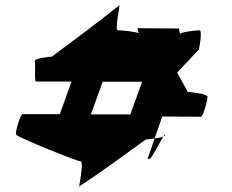

<svg xmlns="http://www.w3.org/2000/svg" viewBox="-20 -728 887 735"><path d="M41 -213C45 -203 276 -110 289 -110C302 -110 281 -6 283 -14C371 -72 454 -133 538 -194C542 -194 556 -196 572 -198L601 -282L749 -281C757 -281 777 -349 774 -359C771 -369 707 -376 699 -376L658 -450L741 -538C744 -546 755 -612 744 -612C733 -612 673 -606 669 -598L665 -619L506 -620L511 -600C505 -607 443 -612 431 -612C418 -612 441 -715 437 -708C353 -641 266 -576 178 -511C168 -511 109 -504 113 -494C117 -484 110 -416 118 -416H254L209 -291H66C58 -291 38 -223 41 -213ZM328 -290 373 -415H524L479 -290ZM545 -120H553C560 -120 591 -183 605 -205C598 -202 584 -200 572 -198ZM605 -205C610 -207 613 -210 612 -212C611 -214 609 -211 605 -205Z"/></svg>

Font: Ampere
Style: SCExt
Weight: 400
Version: Version 1